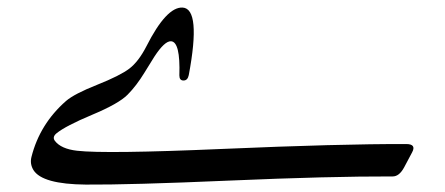

<svg xmlns="http://www.w3.org/2000/svg" viewBox="-20 -476 1200 518"><path d="M463.9 -272.5Q466.8 -363.3 441.4 -364.7Q424.3 -365.7 396.5 -323.2Q391.1 -314.9 369.6 -279.8Q348.1 -244.6 324.2 -220.5Q300.3 -196.3 228.5 -166.3Q156.7 -136.2 132.3 -116.2Q120.6 -106.4 127.9 -96.2Q144.5 -74.2 188 -69.3Q264.2 -60.5 580.1 -74.2Q896.5 -87.9 1075.7 -87.4Q1104 -87.4 1091.8 -64.9L1070.3 -24.4Q1057.1 0 1039.6 0Q869.6 -0.5 599.1 11.2Q328.6 22.9 211.4 22Q94.2 21 70.3 -17.1Q60.1 -33.7 64.9 -52.7Q87.4 -141.6 158.2 -203.6Q180.2 -222.7 242.2 -247.3Q304.2 -272 329.1 -291Q354 -310.1 375 -351.1Q429.2 -458 472.7 -455.6Q522.9 -452.6 489.3 -273.4Q486.3 -258.8 475.1 -258.8Q463.9 -258.8 463.9 -272.5Z"/></svg>

Font: Amiri
Style: Regular
Weight: 400
Designer: Khaled Hosny
Version: Version 000.108